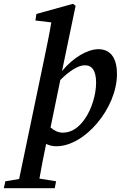

<svg xmlns="http://www.w3.org/2000/svg" viewBox="-83 -750 631 1003"><path d="M360 -409C398 -409 419 -381 419 -318C419 -254 395 -179 361 -130C328 -82 290 -57 245 -57C223 -57 202 -66 181 -84L232 -332C279 -379 325 -409 360 -409ZM210 197 123 183C133 124 145 65 158 2C175 10 192 14 212 14C360 14 528 -185 528 -363C528 -460 484 -493 431 -493C374 -493 299 -449 241 -379L312 -720L298 -730L107 -677L102 -643L185 -633C175 -572 162 -510 147 -438L17 185L-55 197L-63 233H203Z"/></svg>

Font: Source Serif Pro Semibold
Style: Italic
Weight: 600
Italic angle: -12°
Designer: Frank Grießhammer
Foundry: Adobe Systems Incorporated
Version: Version 3.001;hotconv 1.0.111;makeotfexe 2.5.65597